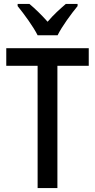

<svg xmlns="http://www.w3.org/2000/svg" viewBox="-20 -960 486 980"><path d="M172 -780H274C296 -825 344 -890 376 -929V-940H316C284 -912 256 -888 223 -849C192 -884 157 -918 130 -940H70V-929C104 -887 150 -824 172 -780ZM273 0V-624H433V-714H12V-624H172V0Z"/></svg>

Font: Noto Sans Gurmukhi UI Condensed Medium
Style: Regular
Weight: 500
Width: 3
Designer: Jelle Bosma - Monotype Design Team
Foundry: Monotype Imaging Inc.
Version: Version 2.004